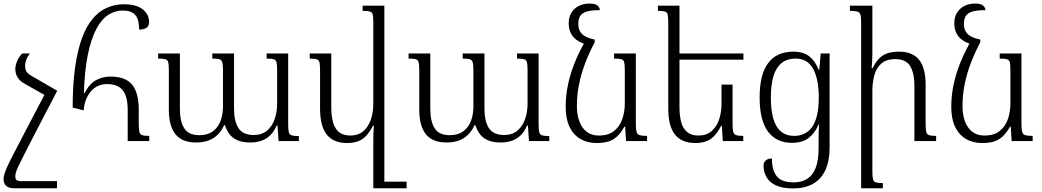

<svg xmlns="http://www.w3.org/2000/svg" viewBox="-50 -792 5852 1078"><path d="M271 -282 143 -36Q105 37 83.5 80Q62 123 51.5 145.5Q41 168 38.5 179Q36 190 36 199Q36 212 42.5 218.5Q49 225 71 225H270V265H30Q-1 265 -15.5 251.5Q-30 238 -30 214Q-30 201 -25.5 185.5Q-21 170 -8 141.5Q5 113 30.5 64Q56 15 97 -64L217 -293ZM118 -492Q102 -470 96.5 -454Q91 -438 91 -422Q91 -404 98 -391.5Q105 -379 127 -366L272 -282L219 -248L88 -322Q61 -337 48.5 -358Q36 -379 36 -406Q36 -424 46 -448.5Q56 -473 75 -492Z M420 -172 358 -188Q358 -316 371.5 -412.5Q385 -509 410 -577Q435 -645 470.5 -687Q506 -729 550.5 -748.5Q595 -768 646 -768Q716 -768 751.5 -739.5Q787 -711 787 -668Q787 -645 772 -635.5Q757 -626 731 -626Q731 -685 708.5 -709Q686 -733 639 -733Q596 -733 558 -708.5Q520 -684 491 -629.5Q462 -575 443.5 -486.5Q425 -398 421 -269H425Q452 -322 489 -342Q526 -362 569 -362Q655 -362 692 -316.5Q729 -271 729 -177V-100Q729 -67 732.5 -52Q736 -37 748.5 -33Q761 -29 788 -29V0H667V-174Q667 -220 656.5 -252.5Q646 -285 620.5 -302.5Q595 -320 551 -320Q518 -320 494 -306.5Q470 -293 454 -271Q438 -249 429.5 -223Q421 -197 420 -172Z M1447 -492H1568V-94Q1568 -64 1571.5 -50Q1575 -36 1588 -32Q1601 -28 1628 -28V0H1514L1508 -87H1503Q1489 -53 1467 -32Q1445 -11 1417 -1.5Q1389 8 1355 8Q1312 8 1283.5 -4.5Q1255 -17 1238.5 -39Q1222 -61 1213 -89H1208Q1195 -59 1173.5 -37Q1152 -15 1121.5 -3.5Q1091 8 1051 8Q972 8 935 -38.5Q898 -85 898 -176V-398Q898 -429 894.5 -442.5Q891 -456 878.5 -459.5Q866 -463 838 -463V-492H960V-181Q960 -110 984.5 -71.5Q1009 -33 1069 -33Q1116 -33 1145.5 -55Q1175 -77 1188.5 -113.5Q1202 -150 1202 -195V-396Q1202 -427 1198.5 -441Q1195 -455 1182.5 -459Q1170 -463 1142 -463V-492H1264V-181Q1264 -111 1289 -72.5Q1314 -34 1375 -34Q1420 -34 1449 -58.5Q1478 -83 1492 -123Q1506 -163 1506 -209V-396Q1506 -427 1503 -441Q1500 -455 1487.5 -459Q1475 -463 1447 -463Z M1898 11Q1823 11 1785 -36Q1747 -83 1747 -183V-395Q1747 -427 1744 -441Q1741 -455 1728.5 -459Q1716 -463 1689 -463V-492H1810V-188Q1810 -142 1819.5 -106.5Q1829 -71 1852.5 -51Q1876 -31 1917 -31Q1962 -31 1990.5 -56Q2019 -81 2032.5 -121.5Q2046 -162 2046 -209V-664Q2046 -695 2043 -709Q2040 -723 2027.5 -727Q2015 -731 1986 -731V-760H2108V265H2046V-13Q2046 -31 2047 -49.5Q2048 -68 2049 -86H2044Q2028 -55 2009 -33Q1990 -11 1963.5 0Q1937 11 1898 11ZM2095 265V228H2233V265Z M2853 -492H2974V-94Q2974 -64 2977.5 -50Q2981 -36 2994 -32Q3007 -28 3034 -28V0H2920L2914 -87H2909Q2895 -53 2873 -32Q2851 -11 2823 -1.5Q2795 8 2761 8Q2718 8 2689.5 -4.5Q2661 -17 2644.5 -39Q2628 -61 2619 -89H2614Q2601 -59 2579.5 -37Q2558 -15 2527.5 -3.5Q2497 8 2457 8Q2378 8 2341 -38.5Q2304 -85 2304 -176V-398Q2304 -429 2300.5 -442.5Q2297 -456 2284.5 -459.5Q2272 -463 2244 -463V-492H2366V-181Q2366 -110 2390.5 -71.5Q2415 -33 2475 -33Q2522 -33 2551.5 -55Q2581 -77 2594.5 -113.5Q2608 -150 2608 -195V-396Q2608 -427 2604.5 -441Q2601 -455 2588.5 -459Q2576 -463 2548 -463V-492H2670V-181Q2670 -111 2695 -72.5Q2720 -34 2781 -34Q2826 -34 2855 -58.5Q2884 -83 2898 -123Q2912 -163 2912 -209V-396Q2912 -427 2909 -441Q2906 -455 2893.5 -459Q2881 -463 2853 -463Z M3299 11Q3248 11 3209 -11.5Q3170 -34 3148 -79Q3126 -124 3126 -192Q3126 -256 3139.5 -319Q3153 -382 3179 -445.5Q3205 -509 3243 -573L3289 -555Q3256 -492 3234 -433Q3212 -374 3200.5 -315.5Q3189 -257 3189 -197Q3189 -149 3202.5 -111.5Q3216 -74 3243.5 -52.5Q3271 -31 3312 -31Q3367 -31 3399 -57.5Q3431 -84 3444.5 -125Q3458 -166 3458 -209V-396Q3458 -427 3455 -441Q3452 -455 3439.5 -459Q3427 -463 3398 -463V-492H3520V-96Q3520 -66 3524 -51.5Q3528 -37 3541.5 -33Q3555 -29 3583 -29V0H3465L3460 -81H3456Q3435 -44 3412.5 -24Q3390 -4 3363 3.5Q3336 11 3299 11ZM3289 -570V-555L3237 -544Q3208 -553 3186.5 -568.5Q3165 -584 3154 -607.5Q3143 -631 3143 -663Q3143 -695 3157.5 -719.5Q3172 -744 3198.5 -758Q3225 -772 3260 -772Q3289 -772 3302.5 -762.5Q3316 -753 3318 -735Q3267 -735 3241 -726Q3215 -717 3206 -699.5Q3197 -682 3197 -658Q3197 -632 3207.5 -614.5Q3218 -597 3238.5 -586.5Q3259 -576 3289 -570Z M4063 -317V-96Q4063 -66 4067 -51.5Q4071 -37 4084 -33Q4097 -29 4123 -29V0H4008L4003 -86H3999Q3983 -55 3964 -33Q3945 -11 3918.5 0Q3892 11 3853 11Q3778 11 3740 -36Q3702 -83 3702 -183V-663Q3702 -695 3699 -709Q3696 -723 3683.5 -727Q3671 -731 3644 -731V-760H3765V-188Q3765 -142 3774.5 -106.5Q3784 -71 3807.5 -51Q3831 -31 3872 -31Q3917 -31 3945.5 -56Q3974 -81 3987.5 -121.5Q4001 -162 4001 -209V-317ZM3749 -457V-492H4124V-457Z M4403 266Q4344 266 4307 249Q4270 232 4253.5 202.5Q4237 173 4237 138Q4237 119 4249.5 108.5Q4262 98 4284 98Q4284 164 4311.5 198Q4339 232 4406 232Q4450 232 4481.5 212.5Q4513 193 4529.5 151Q4546 109 4546 41V1Q4546 -16 4546.5 -44Q4547 -72 4549 -93H4546Q4526 -46 4491 -18Q4456 10 4396 10Q4310 10 4262.5 -52.5Q4215 -115 4215 -245Q4215 -374 4263 -438Q4311 -502 4405 -502Q4460 -502 4493.5 -476Q4527 -450 4546 -401H4550L4558 -492H4608V33Q4608 114 4583 165.5Q4558 217 4512 241.5Q4466 266 4403 266ZM4410 -29Q4437 -29 4462 -39.5Q4487 -50 4506 -74Q4525 -98 4536 -140Q4547 -182 4547 -245Q4547 -348 4515.5 -405.5Q4484 -463 4418 -463Q4368 -463 4337 -437Q4306 -411 4292 -362.5Q4278 -314 4278 -244Q4278 -175 4291.5 -127Q4305 -79 4334.5 -54Q4364 -29 4410 -29Z M5206 -29V0H5084V-313Q5084 -379 5061 -419.5Q5038 -460 4976 -460Q4925 -460 4897 -434Q4869 -408 4858.5 -367.5Q4848 -327 4848 -283V169Q4848 200 4851.5 214Q4855 228 4867.5 232Q4880 236 4907 236V265H4785V-664Q4785 -695 4781 -709Q4777 -723 4764 -727Q4751 -731 4722 -731V-760H4848V-494Q4848 -472 4847 -451Q4846 -430 4844 -409H4849Q4868 -447 4889.5 -467Q4911 -487 4938 -494.5Q4965 -502 4997 -502Q5074 -502 5110.5 -456Q5147 -410 5147 -315V-97Q5147 -66 5150.5 -51.5Q5154 -37 5166.5 -33Q5179 -29 5206 -29Z M5464 11Q5413 11 5374 -11.5Q5335 -34 5313 -79Q5291 -124 5291 -192Q5291 -256 5304.5 -319Q5318 -382 5344 -445.5Q5370 -509 5408 -573L5454 -555Q5421 -492 5399 -433Q5377 -374 5365.5 -315.5Q5354 -257 5354 -197Q5354 -149 5367.5 -111.5Q5381 -74 5408.5 -52.5Q5436 -31 5477 -31Q5532 -31 5564 -57.5Q5596 -84 5609.5 -125Q5623 -166 5623 -209V-396Q5623 -427 5620 -441Q5617 -455 5604.5 -459Q5592 -463 5563 -463V-492H5685V-96Q5685 -66 5689 -51.5Q5693 -37 5706.5 -33Q5720 -29 5748 -29V0H5630L5625 -81H5621Q5600 -44 5577.5 -24Q5555 -4 5528 3.5Q5501 11 5464 11ZM5454 -570V-555L5402 -544Q5373 -553 5351.5 -568.5Q5330 -584 5319 -607.5Q5308 -631 5308 -663Q5308 -695 5322.5 -719.5Q5337 -744 5363.5 -758Q5390 -772 5425 -772Q5454 -772 5467.5 -762.5Q5481 -753 5483 -735Q5432 -735 5406 -726Q5380 -717 5371 -699.5Q5362 -682 5362 -658Q5362 -632 5372.5 -614.5Q5383 -597 5403.5 -586.5Q5424 -576 5454 -570Z"/></svg>

Font: Noto Serif Armenian Light
Style: Regular
Weight: 300
Version: Version 2.007